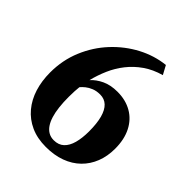

<svg xmlns="http://www.w3.org/2000/svg" viewBox="-213 -898 1048 1048"><g transform="rotate(45 311.0 -374.0)"><path d="M314 16.5Q247.5 16.5 197 -6.5Q146.5 -29.5 112 -70.8Q77.5 -112 60.2 -167.5Q43 -223 43 -288Q43 -383.5 77.8 -466.2Q112.5 -549 172 -612.8Q231.5 -676.5 306.2 -715.8Q381 -755 461 -763.5L488.5 -712.5Q429.5 -696 385.5 -665.2Q341.5 -634.5 309.8 -594.2Q278 -554 257.5 -507Q237 -460 224.5 -410Q249 -437.5 287.2 -455.5Q325.5 -473.5 378 -473.5Q441 -473.5 488.5 -446.2Q536 -419 562.2 -367.5Q588.5 -316 588.5 -244Q588.5 -186.5 569.8 -138.5Q551 -90.5 515.5 -55.8Q480 -21 429 -2.2Q378 16.5 314 16.5ZM321.5 -396Q294 -396 272.8 -387.5Q251.5 -379 236.8 -367Q222 -355 213 -344Q211.5 -329.5 210.2 -310.5Q209 -291.5 209 -265.5Q209 -223.5 213 -188.2Q217 -153 225.5 -125.5Q234 -98 247 -79Q260 -60 277.8 -50Q295.5 -40 318.5 -40Q355 -40 377.5 -61Q400 -82 410.5 -120.5Q421 -159 421 -210.5Q421 -272 409.8 -313.2Q398.5 -354.5 376.5 -375.2Q354.5 -396 321.5 -396Z"/></g></svg>

Font: Merriweather 48pt ExtraBold
Style: Regular
Weight: 800
Version: Version 2.100